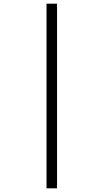

<svg xmlns="http://www.w3.org/2000/svg" viewBox="-20 -780 556 1040"><path d="M232 240V-760H289V240Z"/></svg>

Font: Noto Serif SemiCondensed
Style: Italic
Weight: 400
Width: 4
Italic angle: -12°
Designer: Monotype Design Team
Foundry: Monotype Imaging Inc.
Version: Version 2.013